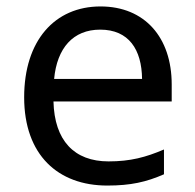

<svg xmlns="http://www.w3.org/2000/svg" viewBox="-20 -566 604 596"><path d="M292 -546C150 -546 55 -440 55 -264C55 -85 160 10 313 10C386 10 434 -1 489 -25V-102C433 -78 385 -65 317 -65C210 -65 149 -130 146 -251H513V-304C513 -450 429 -546 292 -546ZM291 -474C380 -474 420 -412 421 -321H148C157 -417 207 -474 291 -474Z"/></svg>

Font: Noto Sans Bengali
Style: Regular
Weight: 400
Designer: Jelle Bosma - Monotype Design Team
Foundry: Monotype Imaging Inc.
Version: Version 2.003